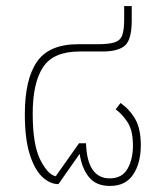

<svg xmlns="http://www.w3.org/2000/svg" viewBox="-20 -604 545 634"><path d="M343 10Q297 10 273.5 -19.5Q250 -49 243 -96L173 4Q145 4 119.5 -20Q94 -44 78 -95Q62 -146 62 -227Q62 -342 102 -400Q142 -458 238 -458H302Q339 -458 358 -464Q377 -470 383.5 -487.5Q390 -505 390 -541V-584H415V-537Q415 -473 392.5 -453.5Q370 -434 319 -434H243Q156 -434 122 -382Q88 -330 88 -229Q88 -126 113 -76.5Q138 -27 164 -22L241 -131H264Q266 -72 286 -43.5Q306 -15 342 -15Q383 -15 401 -46.5Q419 -78 419 -123Q419 -173 401.5 -200Q384 -227 362 -243L378 -264Q409 -242 427 -210Q445 -178 445 -125Q445 -66 420 -28Q395 10 343 10Z"/></svg>

Font: Noto Sans Thai UI SemCond Thin
Style: Regular
Weight: 100
Width: 4
Designer: Monotype Design Team
Foundry: Monotype Imaging Inc.
Version: Version 2.000